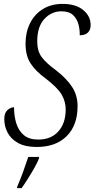

<svg xmlns="http://www.w3.org/2000/svg" viewBox="-20 -744 485 985"><path d="M169 10Q109 10 72.5 -10.5Q36 -31 19 -63.5Q2 -96 2 -133Q2 -164 17.5 -178.5Q33 -193 52 -194Q52 -149 63.5 -111.5Q75 -74 102 -51Q129 -28 176 -28Q242 -28 279.5 -70Q317 -112 317 -183Q317 -223 296 -259Q275 -295 212 -343Q165 -377 138 -417Q111 -457 111 -520Q111 -578 134 -624.5Q157 -671 200 -697.5Q243 -724 301 -724Q369 -724 407 -692.5Q445 -661 445 -615Q445 -591 431 -577Q417 -563 389 -563Q390 -589 383 -617.5Q376 -646 355.5 -666Q335 -686 295 -686Q244 -686 207.5 -646.5Q171 -607 171 -532Q171 -482 194 -451Q217 -420 268 -383Q323 -340 350.5 -297Q378 -254 378 -200Q378 -101 322 -45.5Q266 10 169 10ZM69 212Q83 180 98.5 137.5Q114 95 125 61H181L180 67Q175 84 158.5 113.5Q142 143 123 173Q104 203 91 221H67Z"/></svg>

Font: Noto Serif ExtraCondensed Light
Style: Italic
Weight: 300
Width: 2
Italic angle: -12°
Designer: Monotype Design Team
Foundry: Monotype Imaging Inc.
Version: Version 2.014; ttfautohint (v1.8.4.7-5d5b)